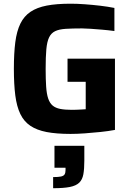

<svg xmlns="http://www.w3.org/2000/svg" viewBox="-20 -716 707 1038"><path d="M361.5 8Q285.2 8 232.1 -2.2Q179.1 -12.4 144.2 -35.9Q109.3 -59.4 89.9 -99.7Q70.5 -139.9 62.7 -200.2Q55 -260.4 55 -344Q55 -427.6 62.7 -487.8Q70.5 -548.1 90.2 -588.3Q109.9 -628.6 144.8 -652.1Q179.6 -675.6 232.7 -685.8Q285.8 -696 361.5 -696Q396.3 -696 437.9 -693Q479.6 -690 521.5 -685.1Q563.4 -680.1 598.5 -673.1V-548.3Q565.3 -552.8 531.6 -555.6Q498 -558.4 469.7 -560.4Q441.5 -562.4 423.5 -562.4Q370.3 -562.4 334.9 -560.1Q299.5 -557.8 278 -547.4Q256.5 -537 245.4 -513.8Q234.2 -490.6 230.5 -449.4Q226.8 -408.2 226.8 -344Q226.8 -286.9 229.5 -247.8Q232.1 -208.6 240.4 -183.7Q248.8 -158.7 264.4 -145.5Q280 -132.3 305.4 -127.2Q330.8 -122.2 368.1 -122.2Q380.1 -122.2 393.8 -122.7Q407.6 -123.2 420.9 -124Q434.1 -124.9 443.4 -125.4V-273.8H345.1V-398.7H601.5V-13.6Q566.2 -7 523.3 -2.5Q480.3 2 438.2 5Q396.1 8 361.5 8ZM267.2 301.5V241.4Q295.8 241.4 310 238.2Q324.2 235 329.3 226.7Q334.3 218.4 334.3 203.2V190.9H274.5V72.4H435.9V152.5Q435.9 197.3 430.6 226.4Q425.2 255.5 408.1 271.9Q391 288.2 357.3 294.9Q323.7 301.5 267.2 301.5Z"/></svg>

Font: Saira Thin
Style: Regular
Weight: 100
Designer: Hector Gatti with collaboration of the Omnibus-Type team
Foundry: Omnibus-Type
Version: Version 1.101